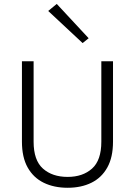

<svg xmlns="http://www.w3.org/2000/svg" viewBox="-20 -922 674 954"><path d="M89 -617.5H147V-218Q147 -125.5 193.5 -84.2Q240 -43 316 -43Q391 -43 437.2 -84.2Q483.5 -125.5 483.5 -218V-617.5H541.5V-218Q541.5 -140.5 513.2 -89.8Q485 -39 434.2 -14Q383.5 11 316 11Q248.5 11 197.2 -14Q146 -39 117.5 -89.8Q89 -140.5 89 -218ZM390.5 -708 219.5 -867.5 262 -902.5 420.5 -732Z"/></svg>

Font: Karla Light
Style: Regular
Weight: 300
Designer: Jonathan Pinhorn
Version: Version 2.004;gftools[0.9.33]